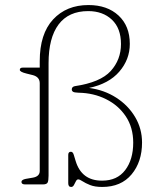

<svg xmlns="http://www.w3.org/2000/svg" viewBox="-20 -731 623 761"><path d="M543 -166Q543 -89.5 501.5 -39.8Q460 10 385 10Q356 10 337.2 2.5Q318.5 -5 307.2 -12.5Q296 -20 290 -20Q284.5 -20 280.8 -12.5Q277 -5 273 2.5Q269 10 262 10Q250.5 10 250.5 -5V-117Q250.5 -129.5 261 -129.5Q269 -129.5 272.5 -117L279.5 -94Q303 -14.5 385 -15Q444.5 -15 476.2 -56.8Q508 -98.5 508 -165.5Q508 -225.5 478.8 -269.5Q449.5 -313.5 400.2 -338Q351 -362.5 291.5 -363.5Q274 -364 269.2 -367.5Q264.5 -371 264.5 -376.5Q264.5 -387 276.5 -389.5Q378 -404.5 418.8 -449.5Q459.5 -494.5 459.5 -556.5Q459.5 -619 423.5 -653Q387.5 -687 329.5 -687Q252 -687 212.2 -634Q172.5 -581 172.5 -480.5V-35Q172.5 -15 168.8 -7.5Q165 0 149.5 0H80Q65 0 65 -10Q65 -18.5 82 -22L111 -27Q137.5 -32 137.5 -53.5V-401Q137.5 -425.5 111 -433L85 -439.5Q58.5 -446 58.5 -454Q58.5 -463 70 -463H137.5V-488.5Q137.5 -597 190.5 -654Q243.5 -711 330.5 -711Q405 -711 449.8 -669.5Q494.5 -628 494.5 -557Q494.5 -495.5 453 -447.2Q411.5 -399 333 -382.5Q393 -374.5 440.5 -344Q488 -313.5 515.5 -267.2Q543 -221 543 -166Z"/></svg>

Font: Fraunces 9pt S050 Thin
Style: Regular
Weight: 100
Version: Version 1.000; ttfautohint (v1.8.3)